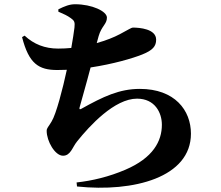

<svg xmlns="http://www.w3.org/2000/svg" viewBox="-20 -827 1040 905"><path d="M255 -772C281 -761 298 -753 313 -742C330 -730 334 -724 331 -697C328 -673 323 -640 316 -601C296 -599 275 -598 254 -598C192 -598 140 -618 96 -659L84 -652C116 -527 162 -497 250 -497L295 -498C276 -410 245 -289 223 -254C208 -228 200 -224 200 -210C200 -162 239 -93 277 -93C313 -93 321 -133 343 -160C403 -235 520 -362 626 -362C710 -362 743 -296 743 -239C743 -162 702 -83 571 -27C494 6 415 25 341 33L343 52C611 80 880 9 880 -197C880 -307 804 -408 639 -408C543 -408 467 -372 363 -314C356 -310 353 -312 355 -320C362 -347 387 -432 407 -509C513 -525 605 -552 650 -570C700 -590 716 -609 716 -640C716 -691 637 -697 606 -697C600 -697 586 -688 545 -666C517 -651 479 -636 436 -624L445 -657C459 -705 484 -713 484 -744C484 -774 413 -807 334 -807C308 -807 285 -798 255 -783Z"/></svg>

Font: Source Han Serif KR Heavy
Style: Regular
Weight: 900
Designer: Ryoko NISHIZUKA 西塚涼子 (kana & ideographs); Frank Grießhammer (Latin, Greek & Cyrillic); Wenlong ZHANG 张文龙 (bopomofo); San
Foundry: Adobe
Version: Version 2.001;hotconv 1.1.0;makeotfexe 2.6.0